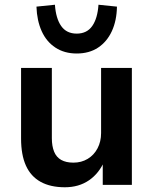

<svg xmlns="http://www.w3.org/2000/svg" viewBox="-20 -781 648 811"><path d="M254 10Q193 10 151.5 -13Q110 -36 89.5 -81.5Q69 -127 69 -196V-494H199V-197Q199 -164 208.5 -140.5Q218 -117 238.5 -105.5Q259 -94 290 -94Q324 -94 350.5 -110Q377 -126 392 -154.5Q407 -183 407 -219V-494H537V0H414V-103H422Q399 -49 356 -19.5Q313 10 254 10ZM304 -555Q252 -555 214 -580Q176 -605 156 -649.5Q136 -694 134 -753L212 -761Q216 -703 238.5 -671Q261 -639 304 -639Q347 -639 369.5 -671Q392 -703 396 -761L474 -753Q473 -694 452.5 -649.5Q432 -605 394.5 -580Q357 -555 304 -555Z"/></svg>

Font: Nunito Sans 10pt
Style: Bold
Weight: 700
Designer: Vernon Adams
Foundry: Vernon Adams
Version: Version 3.101;gftools[0.9.27]